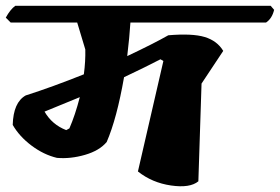

<svg xmlns="http://www.w3.org/2000/svg" viewBox="-41 -645 968 664"><path d="M895 -625 907 -611Q900 -581 879 -567H410Q407 -518 399 -451Q492 -495 541 -523Q624 -530 667 -517Q710 -504 731 -469L656 -356L645 -18Q616 6 550.5 -3.5Q485 -13 436 -52L524 -434L514 -440Q466 -415 388 -378Q363 -235 328 -154Q303 -124 253 -109.5Q203 -95 156 -99Q110 -110 68 -141.5Q26 -173 3 -213Q5 -291 48 -315Q139 -344 249 -388Q255 -433 254 -474L226 -567H-4L-21 -584Q-5 -613 12 -625ZM188 -195 199 -201Q219 -247 235 -309Q153 -275 113 -259Q139 -214 188 -195Z"/></svg>

Font: Tillana
Style: Bold
Weight: 700
Designer: Lipi Raval (Devanagari, Latin), Jonny Pinhorn (Latin)
Foundry: Indian Type Foundry
Version: Version 2.002;PS 1.0;hotconv 1.0.79;makeotf.lib2.5.61930; tt